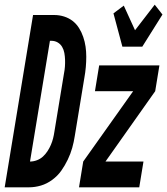

<svg xmlns="http://www.w3.org/2000/svg" viewBox="-63 -799 713 819"><path d="M-43 0 78 -735H168Q190 -735 210.5 -728.5Q231 -722 247 -709.5Q263 -697 274 -679.5Q285 -662 292 -641.5Q299 -621 302 -600Q305 -579 305 -557Q305 -535 303 -512.5Q301 -490 297 -468L256 -219Q252 -193 245 -168Q238 -143 226 -118Q214 -93 198.5 -71Q183 -49 160 -32Q137 -15 111.5 -7.5Q86 0 61 0ZM65 -110H66Q80 -110 94.5 -115.5Q109 -121 120 -131Q131 -141 139.5 -154Q148 -167 154 -181Q160 -195 163.5 -209Q167 -223 169 -237L210 -486Q213 -501 214 -515.5Q215 -530 214.5 -544.5Q214 -559 211.5 -573Q209 -587 202 -599Q195 -611 183 -618Q171 -625 156 -625H150ZM459 -600 421 -742 465 -775 513 -670 597 -779 630 -737 544 -600ZM274 0 292 -110 505 -410H342L360 -520H617L599 -410L387 -110H549L531 0Z"/></svg>

Font: Iosevka Extrabold Extended
Style: Italic
Weight: 800
Width: 7
Italic angle: -9°
Monospace: yes
Designer: Belleve Invis
Foundry: Belleve Invis
Version: Version 32.5.0; ttfautohint (v1.8.4)